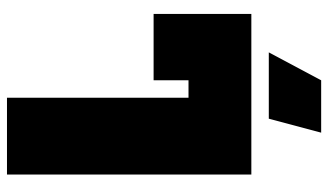

<svg xmlns="http://www.w3.org/2000/svg" viewBox="-215 -525 940 550"><g transform="rotate(-90 255.0 -250.0)"><path d="M30 0V-700H250V-180H300V-280H490V0ZM150 200 190 50H380L300 200Z"/></g></svg>

Font: Tektur Condensed Black
Style: Regular
Weight: 900
Width: 3
Designer: Adam Jagosz
Foundry: Adam Jagosz
Version: Version 1.005;gftools[0.9.30]